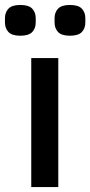

<svg xmlns="http://www.w3.org/2000/svg" viewBox="-48 -754 364 774"><path d="M78 0V-520H187V0ZM34 -610Q0 -610 -14 -625Q-28 -640 -28 -663V-681Q-28 -704 -14 -719Q0 -734 34 -734Q68 -734 82 -719Q96 -704 96 -681V-663Q96 -640 82 -625Q68 -610 34 -610ZM234 -610Q200 -610 186 -625Q172 -640 172 -663V-681Q172 -704 186 -719Q200 -734 234 -734Q268 -734 282 -719Q296 -704 296 -681V-663Q296 -640 282 -625Q268 -610 234 -610Z"/></svg>

Font: IBM Plex Sans Thai Medm
Style: Regular
Weight: 500
Designer: Mike Abbink, Paul van der Laan, Pieter van Rosmalen, Ben Mitchell, Mark Frömberg
Foundry: Bold Monday
Version: Version 1.2